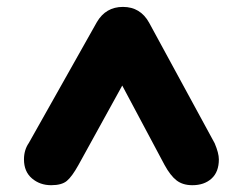

<svg xmlns="http://www.w3.org/2000/svg" viewBox="-20 -776 665 559"><path d="M414.1 -710 605 -358.9Q617.2 -330.1 617.2 -312Q617.2 -275.4 595.9 -256.1Q574.7 -236.8 540 -236.8Q512.2 -236.8 494.1 -250.7Q476.1 -264.6 459 -295.9L335.9 -526.9L208 -294.9Q189.5 -261.7 174.6 -249.3Q159.7 -236.8 128.9 -236.8Q96.2 -236.8 73 -256.6Q49.8 -276.4 49.8 -312Q49.8 -339.4 64 -359.9L262.2 -711.9Q288.1 -755.9 337.9 -755.9Q388.7 -755.9 414.1 -710Z"/></svg>

Font: BPreplay
Style: Bold
Weight: 700
Designer: Magenta/George Triantafyllakos
Foundry: Magenta/George Triantafyllakos
Version: Version 1.00